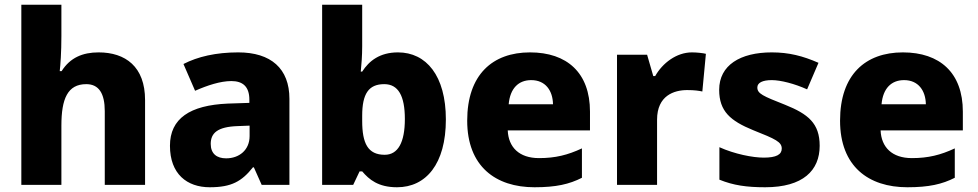

<svg xmlns="http://www.w3.org/2000/svg" viewBox="-20 -780 4126 810"><path d="M239 -628V-760H70V0H239V-250C239 -363 265 -425 344 -425C397 -425 422 -386 422 -311V0H592V-358C592 -499 509 -559 396 -559C329 -559 276 -537 240 -480H232C235 -507 239 -558 239 -628Z M985 -559C891 -559 814 -541 754 -510L803 -397C855 -420 910 -438 956 -438C1003 -438 1032 -416 1032 -359V-346L941 -343C781 -336 697 -280 697 -165C697 -46 769 10 865 10C957 10 1000 -15 1047 -74H1051L1084 0H1201V-363C1201 -491 1123 -559 985 -559ZM982 -248 1033 -250V-206C1033 -147 989 -112 934 -112C895 -112 869 -131 869 -173C869 -219 898 -245 982 -248Z M1508 -585V-760H1339V0H1470L1497 -57H1508C1537 -23 1575 10 1655 10C1777 10 1861 -88 1861 -276C1861 -461 1778 -559 1659 -559C1582 -559 1537 -523 1508 -478H1502C1505 -508 1508 -545 1508 -585ZM1601 -425C1660 -425 1688 -376 1688 -278C1688 -179 1659 -127 1603 -127C1532 -127 1508 -175 1508 -270V-292C1508 -384 1535 -425 1601 -425Z M2216 -559C2058 -559 1951 -465 1951 -271C1951 -78 2071 10 2235 10C2326 10 2382 -3 2435 -30V-154C2375 -126 2323 -113 2254 -113C2170 -113 2125 -159 2122 -230H2469V-309C2469 -473 2372 -559 2216 -559ZM2221 -442C2281 -442 2312 -398 2313 -340H2126C2132 -408 2168 -442 2221 -442Z M2899 -559C2834 -559 2775 -514 2744 -459H2736L2710 -549H2583V0H2752V-275C2752 -377 2824 -400 2879 -400C2911 -400 2929 -397 2943 -394L2958 -553C2946 -556 2920 -559 2899 -559Z M3438 -165C3438 -260 3389 -299 3292 -338C3198 -375 3175 -385 3175 -411C3175 -431 3197 -442 3236 -442C3273 -442 3332 -427 3385 -403L3433 -515C3367 -544 3308 -559 3236 -559C3103 -559 3014 -505 3014 -401C3014 -310 3062 -270 3157 -231C3253 -193 3278 -181 3278 -153C3278 -128 3255 -115 3202 -115C3156 -115 3079 -130 3015 -159V-22C3074 2 3130 10 3208 10C3368 10 3438 -61 3438 -165Z M3789 -559C3631 -559 3524 -465 3524 -271C3524 -78 3644 10 3808 10C3899 10 3955 -3 4008 -30V-154C3948 -126 3896 -113 3827 -113C3743 -113 3698 -159 3695 -230H4042V-309C4042 -473 3945 -559 3789 -559ZM3794 -442C3854 -442 3885 -398 3886 -340H3699C3705 -408 3741 -442 3794 -442Z"/></svg>

Font: Noto Sans Lao UI ExtBd
Style: Regular
Weight: 800
Designer: Monotype Design Team
Foundry: Monotype Imaging Inc.
Version: Version 2.000